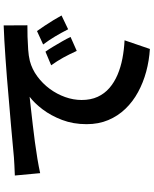

<svg xmlns="http://www.w3.org/2000/svg" viewBox="84 -870 832 1040"><g transform="rotate(-90 500.0 -350.0)"><path d="M69.3 -685.6Q98.8 -686.6 126 -688.1Q153.2 -689.6 167.4 -690.6Q198.5 -693.4 243.9 -697.6Q289.3 -701.8 345.5 -706.8Q401.8 -711.7 465.9 -717Q530 -722.4 599 -728.4Q650.7 -732.6 702.6 -736.1Q754.4 -739.6 800.9 -742.4Q847.4 -745.1 882.3 -746.1L883 -617.6Q856.2 -617.9 821.1 -616.9Q786.1 -615.9 751.5 -613.4Q716.8 -611 689.7 -604.3Q644.9 -592.5 606.2 -563.9Q567.5 -535.4 538.8 -496.6Q510.2 -457.8 494.3 -413.2Q478.4 -368.6 478.4 -323.9Q478.4 -274.6 495.5 -237.2Q512.7 -199.8 543.4 -173.3Q574.1 -146.8 615 -129.4Q655.8 -112 703.3 -102.9Q750.8 -93.8 801.7 -91.3L754.8 45.9Q692 42 632.4 26Q572.7 9.9 521.1 -18.2Q469.4 -46.2 430.5 -86.8Q391.5 -127.3 369.5 -179.7Q347.4 -232 347.4 -297.1Q347.4 -369.4 370.4 -429.8Q393.5 -490.3 427.8 -535.4Q462.2 -580.5 496 -605.6Q467.8 -602.4 428.4 -598.1Q389 -593.8 343.2 -588.4Q297.5 -583.1 250.7 -576.9Q203.9 -570.7 160.3 -563.4Q116.8 -556.1 82.1 -548.5ZM740.2 -519.8Q752.7 -502.4 767.4 -477.9Q782.2 -453.4 796.2 -428.8Q810.3 -404.1 819.9 -383.8L744.3 -350.3Q725.4 -391.7 707.7 -423.8Q689.9 -455.9 666.4 -488.8ZM851.8 -565.6Q864.6 -548.2 880.2 -524.5Q895.8 -500.8 910.8 -476.5Q925.7 -452.3 936.2 -432.7L861.4 -396.9Q840.7 -437.5 822.1 -468.3Q803.6 -499.2 779 -532.3Z"/></g></svg>

Font: Noto Sans JP
Style: Regular
Weight: 100
Designer: Ryoko NISHIZUKA 西塚涼子 (kana, bopomofo & ideographs); Paul D. Hunt (Latin, Greek & Cyrillic); Sandoll Communications 산돌커뮤니
Foundry: Adobe
Version: Version 2.004;hotconv 1.0.118;makeotfexe 2.5.65603